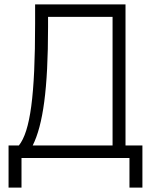

<svg xmlns="http://www.w3.org/2000/svg" viewBox="-20 -720 702 875"><path d="M19 135H78V0H570V135H629V-57H552V-700H140V-613C140 -285 118 -122 66 -57H19ZM493 -57H129C176 -151 199 -314 199 -597V-643H493Z"/></svg>

Font: Fixel Text Light
Style: Regular
Weight: 300
Width: 4
Designer: AlfaBravo + MacPaw
Foundry: Kyrylo Tkachov, Marchela Mozhyna, Serhii Makarenko, Maria Weinstein, Zakhar Kryvoshyya
Version: Version 1.211